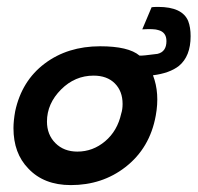

<svg xmlns="http://www.w3.org/2000/svg" viewBox="-20 -530 572 556"><path d="M525 -469Q532 -451 532 -425Q532 -367 498 -339Q471 -318 423 -312Q443 -260 431 -195Q414 -101 343 -46Q276 6 185 6Q107 6 62 -42Q19 -86 19 -159Q19 -180 24 -208Q43 -296 109.5 -346Q176 -396 270 -396Q352 -396 384 -369Q391 -368 436 -374Q462 -380 462 -411Q462 -437 438 -443Q427 -447 392 -445L419 -509Q424 -510 438 -510Q508 -510 525 -469ZM331 -201Q335 -213 335 -229Q335 -266 312.5 -288.5Q290 -311 251 -311Q197 -311 157 -271Q116 -230 116 -178Q116 -140 140.5 -115.5Q165 -91 204 -91Q249 -91 284.5 -121Q320 -151 331 -201Z"/></svg>

Font: GFS Neohellenic Rg
Style: Bold Italic
Weight: 700
Italic angle: -12°
Designer: Designed by Takis Katsoulidis and George D. Matthiopoulos.
Foundry: Designed by Takis Katsoulidis and George D. Matthiopoulos.
Version: Version 1.0